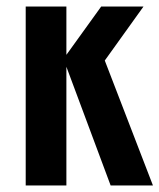

<svg xmlns="http://www.w3.org/2000/svg" viewBox="-20 -570 490 590"><path d="M320 0 175 -389 291 -550H421L302 -384L450 0ZM59 0V-550H184V0Z"/></svg>

Font: Mohave Light
Style: Bold
Weight: 700
Version: Version 2.003